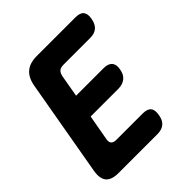

<svg xmlns="http://www.w3.org/2000/svg" viewBox="-199 -864 997 997"><g transform="rotate(-45 300.0 -365.0)"><path d="M228 -440H431Q463 -440 477.5 -423.5Q492 -407 486 -375Q481 -343 460.5 -326.5Q440 -310 408 -310H205L180 -170Q176 -150 184.5 -140Q193 -130 213 -130H408Q441 -130 454 -114Q467 -98 461 -65Q456 -32 437 -16Q418 0 385 0H100Q49 0 29 -24.5Q9 -49 18 -100L111 -630Q120 -681 149 -705.5Q178 -730 229 -730H514Q547 -730 560 -714Q573 -698 567 -665Q561 -632 542.5 -616Q524 -600 491 -600H296Q274 -600 263.5 -590.5Q253 -581 249 -560Z"/></g></svg>

Font: Maple Mono NL ExtraBold
Style: Italic
Weight: 800
Italic angle: -10°
Monospace: yes
Designer: subframe7536
Version: Version 7.000